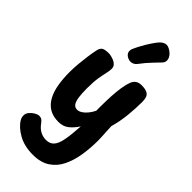

<svg xmlns="http://www.w3.org/2000/svg" viewBox="-350 -928 1283 1283"><g transform="rotate(45 291.5 -286.0)"><path d="M78 -503Q84 -531 99.5 -540Q115 -549 151 -549Q160 -549 174.5 -545.5Q189 -542 203.5 -535.5Q218 -529 227.5 -517.5Q237 -506 237 -489Q237 -470 231 -444.5Q225 -419 218.5 -380Q212 -341 212 -280Q212 -228 217 -195.5Q222 -163 234 -147.5Q246 -132 266 -132Q283 -132 301 -143.5Q319 -155 335 -175Q351 -195 362 -218V-263Q362 -310 364.5 -356Q367 -402 373 -441.5Q379 -481 389 -507Q397 -529 413 -541Q429 -553 455 -553Q492 -553 509.5 -543.5Q527 -534 532.5 -517Q538 -500 538 -477Q538 -416 531 -347.5Q524 -279 506 -217Q507 -196 508 -174Q509 -152 510.5 -130Q512 -108 512 -86Q512 -15 501.5 52Q491 119 465 173Q439 227 391.5 258.5Q344 290 270 290Q190 290 132.5 258Q75 226 49 182Q43 171 41.5 162.5Q40 154 40 149Q40 129 53.5 112.5Q67 96 85.5 85.5Q104 75 118 75Q132 75 142 82Q152 89 162 103Q183 132 208.5 145Q234 158 262 158Q298 158 318.5 135.5Q339 113 348.5 62.5Q358 12 363 -71Q339 -34 309.5 -10Q280 14 236 14Q183 14 147.5 -8Q112 -30 91 -70Q70 -110 61.5 -162.5Q53 -215 53 -275Q53 -314 57 -356.5Q61 -399 66.5 -437.5Q72 -476 78 -503ZM336 -634Q325 -619 305.5 -613Q286 -607 262 -619Q240 -632 237 -649Q234 -666 241 -681Q252 -706 268.5 -736Q285 -766 303 -793Q321 -820 334 -835Q351 -855 372.5 -861Q394 -867 423 -847Q451 -827 457.5 -802Q464 -777 447 -759Q434 -745 401 -711Q368 -677 336 -634Z"/></g></svg>

Font: Playpen Sans Arabic
Style: Bold
Weight: 700
Version: Version 2.000